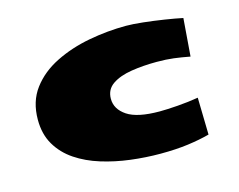

<svg xmlns="http://www.w3.org/2000/svg" viewBox="-80 -631 959 769"><g transform="rotate(-15 400.0 -246.5)"><path d="M498 19Q437 19 374.5 11.2Q312 3.4 255.4 -14.2Q198.7 -31.7 154.3 -61.5Q109.9 -91.3 84 -135.3Q58.1 -179.2 58.1 -239.3Q58.1 -314.9 97.2 -366.9Q136.2 -418.9 200.7 -450.9Q265.1 -482.9 342.5 -497.3Q419.9 -511.7 496.6 -511.7Q523.4 -511.7 566.4 -507.1Q609.4 -502.4 653.1 -495.6Q696.8 -488.8 726.6 -482.4L714.4 -325.7Q678.7 -332.5 648.2 -336.4Q617.7 -340.3 577.6 -340.3Q521.5 -340.3 472.4 -332.5Q423.3 -324.7 392.8 -304Q362.3 -283.2 362.3 -244.6Q362.3 -201.7 404.3 -173.6Q446.3 -145.5 538.6 -145.5Q568.4 -145.5 613.5 -148.9Q658.7 -152.3 699.7 -159.2L703.1 -5.4Q663.1 5.4 612.8 12.2Q562.5 19 498 19Z"/></g></svg>

Font: Seymour One
Style: Regular
Weight: 400
Designer: Vernon Adams
Foundry: Vernon Adams
Version: Version 1.100; ttfautohint (v1.8.4.7-5d5b);gftools[0.9.33]